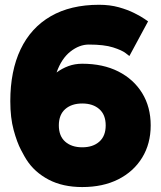

<svg xmlns="http://www.w3.org/2000/svg" viewBox="-20 -757 664 792"><path d="M388.7 -737.3Q433.1 -737.3 470 -727.1Q506.8 -716.8 533.9 -703.1Q561 -689.5 575.9 -679.2Q590.8 -668.9 590.8 -668.9L513.7 -525.9Q513.7 -525.9 498.3 -537.8Q482.9 -549.8 446.3 -561.5Q409.7 -573.2 346.2 -573.2Q307.1 -573.2 270.3 -544.2Q233.4 -515.1 213.4 -458Q235.8 -474.6 262.2 -484.4Q288.6 -494.1 319.3 -494.1Q404.8 -494.1 468 -462.2Q531.2 -430.2 566.4 -373Q601.6 -315.9 601.6 -239.7Q601.6 -164.1 566.4 -106.7Q531.2 -49.3 468 -17.3Q404.8 14.6 319.3 14.6Q238.8 14.6 180.4 -16.1Q122.1 -46.9 89.4 -98.1Q83 -107.4 66.7 -138.4Q50.3 -169.4 36.4 -220.2Q22.5 -271 22.5 -339.8Q22.5 -464.4 64.9 -553.5Q107.4 -642.6 189.2 -689.9Q271 -737.3 388.7 -737.3ZM222.7 -239.7Q222.7 -195.8 249 -172.6Q275.4 -149.4 319.3 -149.4Q363.3 -149.4 389.6 -172.6Q416 -195.8 416 -239.7Q416 -283.7 389.6 -306.9Q363.3 -330.1 319.3 -330.1Q275.4 -330.1 249 -306.9Q222.7 -283.7 222.7 -239.7Z"/></svg>

Font: Giphurs Black
Style: Regular
Weight: 900
Version: Version 0.920; ttfautohint (v1.8.4.7-5d5b)